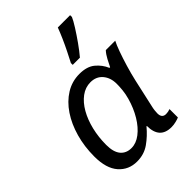

<svg xmlns="http://www.w3.org/2000/svg" viewBox="-233 -917 1038 1038"><g transform="rotate(-45 286.0 -398.0)"><path d="M193 10Q129 10 88.5 -36Q48 -82 48 -173Q48 -249 67 -316.5Q86 -384 120.5 -435.5Q155 -487 202.5 -516.5Q250 -546 307 -546Q364 -546 396.5 -519Q429 -492 445 -454H450Q458 -471 471 -495.5Q484 -520 499 -536H571Q560 -515 546.5 -477.5Q533 -440 519.5 -395Q506 -350 496 -306L461 -149Q457 -133 455.5 -119.5Q454 -106 454 -97Q454 -61 485 -61Q501 -61 517 -67V-3Q509 1 491 5.5Q473 10 456 10Q366 10 366 -89H363Q329 -48 288 -19Q247 10 193 10ZM223 -63Q259 -63 293.5 -89.5Q328 -116 355.5 -161.5Q383 -207 399 -264Q407 -293 409.5 -318.5Q412 -344 412 -365Q412 -412 386.5 -442Q361 -472 317 -472Q278 -472 245 -447.5Q212 -423 188 -381Q164 -339 151 -285Q138 -231 138 -172Q138 -117 160.5 -90Q183 -63 223 -63ZM316 -606V-620Q329 -645 345.5 -678Q362 -711 377 -745Q392 -779 402 -806H496V-792Q488 -773 466.5 -739Q445 -705 419.5 -669Q394 -633 371 -606Z"/></g></svg>

Font: Noto IKEA Latin
Style: Italic
Weight: 400
Italic angle: -12°
Designer: Monotype Design Team
Foundry: Monotype Imaging Inc.
Version: Version 1.0